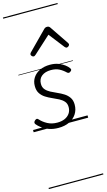

<svg xmlns="http://www.w3.org/2000/svg" viewBox="-212 -1071 907 1633"><g transform="rotate(-15 242.0 -255.0)"><path d="M215 19Q169 19 132.5 6Q96 -7 70.5 -26.5Q45 -46 32 -63Q26 -71 27.5 -79Q29 -87 38 -95Q47 -103 54.5 -103.5Q62 -104 69 -95Q94 -67 131 -47Q168 -27 217 -27Q254 -27 282 -39Q310 -51 326.5 -74.5Q343 -98 343 -130Q343 -161 326 -180.5Q309 -200 283 -213.5Q257 -227 227 -240Q197 -253 171 -269.5Q145 -286 128 -311.5Q111 -337 111 -377Q111 -419 132.5 -451Q154 -483 192.5 -501Q231 -519 282 -519Q322 -519 353.5 -507.5Q385 -496 407.5 -479Q430 -462 441 -446Q447 -437 446 -430.5Q445 -424 435 -417Q428 -411 420.5 -411Q413 -411 406 -417Q378 -444 348.5 -458.5Q319 -473 278 -473Q227 -473 196.5 -449Q166 -425 166 -381Q166 -351 182.5 -331.5Q199 -312 225.5 -298Q252 -284 282 -271Q312 -258 338 -241.5Q364 -225 381 -200Q398 -175 398 -137Q398 -91 375 -55.5Q352 -20 311 -0.5Q270 19 215 19ZM168 -623Q160 -623 152.5 -630.5Q145 -638 145 -646Q145 -650 147 -653.5Q149 -657 152 -661L314 -825Q321 -832 327.5 -834.5Q334 -837 342 -837Q350 -837 356 -834Q362 -831 367 -824L478 -660Q481 -655 482.5 -651.5Q484 -648 484 -645Q484 -637 475.5 -630Q467 -623 459 -623Q454 -623 450 -626Q446 -629 442 -633L336 -769L187 -633Q182 -629 177.5 -626Q173 -623 168 -623ZM0 490H480V500H0ZM0 -20H480V0H0ZM0 -505H480V-500H0ZM0 -1010H480V-1000H0Z"/></g></svg>

Font: Playwrite ZA Guides
Style: Regular
Weight: 400
Designer: Veronika Burian, José Scaglione
Foundry: TypeTogether
Version: Version 1.003